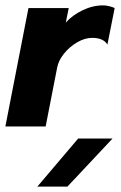

<svg xmlns="http://www.w3.org/2000/svg" viewBox="-26 -471 452 715"><path d="M80 -441H230L219 -387Q243 -414 281 -432.5Q319 -451 358 -451Q368 -451 380.5 -448Q393 -445 401 -441L374 -305Q359 -330 317 -330Q290 -330 261.5 -313.5Q233 -297 212.5 -271.5Q192 -246 187 -220L144 0H-6ZM265 45H393L225 224H113Z"/></svg>

Font: Teachers
Style: Bold Italic
Weight: 700
Designer: Alfredo Marco Pradil & Chank Diesel
Version: Version 0.009